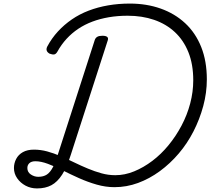

<svg xmlns="http://www.w3.org/2000/svg" viewBox="-20 -1035 1179 1074"><path d="M187 19Q152 19 123 3.5Q94 -12 76 -38Q58 -64 58 -95Q58 -122 70.5 -146Q83 -170 108 -184Q133 -198 170 -198Q207 -198 244 -188Q281 -178 319 -161.5Q357 -145 395 -126.5Q433 -108 471.5 -92Q510 -76 548 -65.5Q586 -55 625 -55Q678 -55 730.5 -76.5Q783 -98 832 -135Q881 -172 922.5 -222.5Q964 -273 995.5 -332.5Q1027 -392 1044 -456.5Q1061 -521 1061 -586Q1061 -675 1034 -742.5Q1007 -810 958 -855.5Q909 -901 842 -924Q775 -947 694 -947Q638 -947 588.5 -938.5Q539 -930 496.5 -914Q454 -898 418 -874Q382 -850 352.5 -818Q323 -786 301 -746Q293 -732 283 -730.5Q273 -729 257 -735Q245 -742 241.5 -751.5Q238 -761 244 -774Q269 -821 304 -859Q339 -897 382 -926.5Q425 -956 476 -975.5Q527 -995 585 -1005Q643 -1015 706 -1015Q800 -1015 879 -987Q958 -959 1016 -905Q1074 -851 1105.5 -772Q1137 -693 1137 -591Q1137 -516 1117 -442Q1097 -368 1062.5 -300.5Q1028 -233 980 -176.5Q932 -120 874 -77.5Q816 -35 752 -11.5Q688 12 620 12Q571 12 520.5 -2.5Q470 -17 422 -38.5Q374 -60 330.5 -82Q287 -104 248 -118.5Q209 -133 178 -133Q156 -133 144.5 -122.5Q133 -112 133 -95Q133 -72 152.5 -59Q172 -46 194 -46Q223 -46 242 -58.5Q261 -71 276 -100Q291 -129 306 -178L510 -811Q514 -823 524 -829Q534 -835 553 -835Q571 -835 579 -829Q587 -823 583 -810L376 -169Q354 -99 327.5 -58Q301 -17 267.5 1Q234 19 187 19Z"/></svg>

Font: Playwrite US Trad Light
Style: Regular
Weight: 300
Designer: Veronika Burian, José Scaglione
Foundry: TypeTogether
Version: Version 1.003